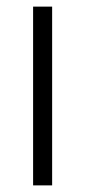

<svg xmlns="http://www.w3.org/2000/svg" viewBox="-20 -560 258 580"><path d="M137.5 0V-540H80V0Z"/></svg>

Font: Vela Sans Light
Style: Regular
Weight: 300
Designer: Principal design: Mikhail Sharanda - project Manrope.
Design modification: Ravid Balaliev
Foundry: Mikhail Sharanda
Version: Version 1.001